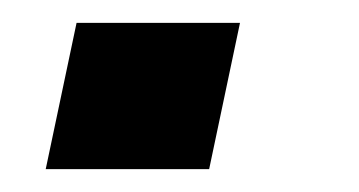

<svg xmlns="http://www.w3.org/2000/svg" viewBox="-20 -148 314 168"><path d="M20 0 47 -128H190L163 0Z"/></svg>

Font: Saira SemiBold
Style: Italic
Weight: 600
Italic angle: -12°
Designer: Hector Gatti with collaboration of the Omnibus-Type team
Foundry: Omnibus-Type
Version: Version 1.100; ttfautohint (v1.8.3)